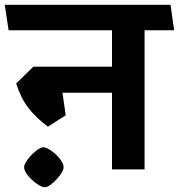

<svg xmlns="http://www.w3.org/2000/svg" viewBox="-42 -711 751 806"><path d="M564.9 0H428.2V-321.8H220.2L233.9 -227.1L159.2 -179.2Q109.4 -216.3 77.1 -258.1Q44.9 -299.8 25.9 -360.8L98.1 -431.2H428.2V-584H-5.9L-22 -690.9H673.8L689 -584H564.9ZM225.1 -8.8Q225.1 3.4 210.4 23.4Q195.8 43.5 177 59.3Q158.2 75.2 146 75.2Q133.8 75.2 112.3 60.3Q90.8 45.4 75 25.4Q59.1 5.4 59.1 -8.8Q59.1 -21 74 -41.3Q88.9 -61.5 108.4 -77.1Q127.9 -92.8 140.1 -92.8Q151.9 -92.8 172.9 -78.4Q193.8 -64 209.5 -43.9Q225.1 -23.9 225.1 -8.8Z"/></svg>

Font: Kadwa
Style: Bold
Weight: 700
Designer: Sol Matas
Foundry: Sol Matas
Version: Version 1.001;PS 001.000;hotconv 1.0.70;makeotf.lib2.5.58329